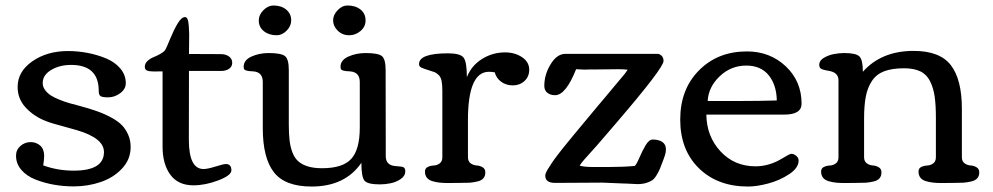

<svg xmlns="http://www.w3.org/2000/svg" viewBox="-20 -663 3599 696"><path d="M247.1 -44.4Q356.9 -44.4 356.9 -111.8Q356.9 -162.6 257.8 -191.4Q239.3 -196.8 213.1 -203.9Q187 -210.9 172.9 -215.1Q158.7 -219.2 146.5 -224.1Q103.5 -240.7 73.7 -272.5Q43.9 -304.2 43.9 -347.7Q43.9 -403.8 97.4 -440.9Q150.9 -478 226.6 -478Q262.2 -478 297.6 -471.2Q333 -464.4 364.7 -451.2Q396.5 -438 416.3 -414.6Q436 -391.1 436 -361.3Q436 -340.3 415.8 -325.2Q395.5 -310.1 371.6 -310.1Q352.1 -310.1 345 -314.2Q337.9 -318.4 337.9 -333.5Q337.9 -427.7 237.8 -427.7Q196.3 -427.7 165.5 -409.4Q134.8 -391.1 134.8 -361.8Q134.8 -348.1 143.6 -336.4Q152.3 -324.7 164.6 -316.9Q176.8 -309.1 196.3 -301.3Q215.8 -293.5 230.7 -289.3Q245.6 -285.2 267.1 -279.5Q288.6 -273.9 297.4 -271Q324.7 -262.7 344.5 -255.1Q364.3 -247.6 386.2 -235.4Q408.2 -223.1 421.9 -209.2Q435.5 -195.3 444.6 -174.8Q453.6 -154.3 453.6 -129.9Q453.6 -85.4 422.6 -52.2Q391.6 -19 345.2 -3.2Q298.8 12.7 247.1 12.7Q210.9 12.7 176 6.6Q141.1 0.5 109.1 -12Q77.1 -24.4 57.6 -46.9Q38.1 -69.3 38.1 -98.6Q38.1 -120.1 54.2 -134Q70.3 -147.9 90.8 -147.9Q111.3 -147.9 125.7 -135.3Q140.1 -122.6 140.1 -97.7Q140.1 -85 136.7 -63.5Q188.5 -44.4 247.1 -44.4Z M818.8 -45.4Q818.8 -27.3 771.7 -9.3Q724.6 8.8 681.2 8.8Q625.5 8.8 597.4 -29.8Q569.3 -68.4 569.3 -131.3V-404.3Q563.5 -404.3 553.5 -404.1Q543.5 -403.8 539.6 -403.8Q521.5 -403.8 513.2 -407.2Q504.9 -410.6 504.9 -420.9Q504.9 -432.6 514.4 -441.7Q523.9 -450.7 536.1 -455.6Q548.3 -460.4 561 -467.5Q573.7 -474.6 578.6 -481.4Q583 -488.3 596.2 -520.8Q609.4 -553.2 623.5 -577.1Q637.7 -601.1 650.9 -601.1Q656.2 -601.1 659.7 -593.8Q663.1 -586.4 664.3 -569.6Q665.5 -552.7 665.8 -540Q666 -527.3 665.5 -502.2Q665 -477.1 665 -467.3L781.2 -466.8Q798.3 -466.8 810.1 -458.3Q821.8 -449.7 821.8 -435.5Q821.8 -421.4 810.3 -413.6Q798.8 -405.8 781.7 -405.8H665L664.6 -156.2Q664.6 -50.3 717.8 -50.3Q732.4 -50.3 761.2 -59.3Q790 -68.4 798.8 -68.4Q818.8 -68.4 818.8 -45.4Z M1245.6 -535.2Q1221.2 -535.2 1204.3 -551.8Q1187.5 -568.4 1187.5 -588.9Q1187.5 -608.9 1203.9 -626Q1220.2 -643.1 1239.7 -643.1Q1268.6 -643.1 1286.9 -628.4Q1305.2 -613.8 1305.2 -588.9Q1305.2 -566.4 1287.1 -550.8Q1269 -535.2 1245.6 -535.2ZM1035.6 -588.9Q1035.6 -568.4 1019 -551.8Q1002.4 -535.2 982.9 -535.2Q955.1 -535.2 936.5 -550Q918 -564.9 918 -588.9Q918 -608.9 934.8 -626Q951.7 -643.1 971.2 -643.1Q999.5 -643.1 1017.6 -628.2Q1035.6 -613.3 1035.6 -588.9ZM1026.9 -211.4Q1026.9 -177.2 1029.8 -153.3Q1032.7 -129.4 1040.5 -109.4Q1048.3 -89.4 1062 -77.6Q1075.7 -65.9 1096.7 -59.6Q1117.7 -53.2 1147.5 -53.2Q1222.7 -53.2 1253.4 -87.2Q1284.2 -121.1 1284.2 -200.7V-365.7Q1284.2 -401.9 1248.5 -404.3Q1237.8 -404.8 1234.1 -405.3Q1230.5 -405.8 1224.4 -407.2Q1218.3 -408.7 1216.3 -411.9Q1214.4 -415 1214.4 -420.9Q1214.4 -445.3 1242.9 -458Q1271.5 -470.7 1305.2 -470.7Q1350.1 -470.7 1364 -460Q1377.9 -449.2 1377.9 -409.2L1378.4 -96.7Q1378.4 -63.5 1413.6 -61Q1438.5 -59.6 1443.4 -56.2Q1449.2 -52.2 1449.2 -42Q1449.2 -25.4 1432.9 -14.2Q1416.5 -2.9 1396.7 1.2Q1377 5.4 1356.9 5.4Q1312 5.4 1301 -8.5Q1290 -22.5 1290 -72.8Q1231 13.2 1109.4 13.2Q1013.2 13.2 972.9 -38.6Q932.6 -90.3 932.6 -198.2V-365.7Q932.6 -401.9 897.9 -404.3Q887.2 -404.8 883.3 -405.3Q879.4 -405.8 873.3 -407.2Q867.2 -408.7 865.2 -411.9Q863.3 -415 863.3 -420.9Q863.3 -445.3 891.6 -458Q919.9 -470.7 953.6 -470.7Q998.5 -470.7 1012.7 -460Q1026.9 -449.2 1026.9 -409.2Z M1672.4 -383.3Q1689 -425.3 1727.3 -449.2Q1765.6 -473.1 1811 -473.1Q1846.2 -473.1 1872.3 -455.8Q1898.4 -438.5 1898.4 -410.2Q1898.4 -385.3 1881.3 -369.4Q1864.3 -353.5 1838.9 -353.5Q1814.5 -353.5 1796.6 -366.7Q1778.8 -379.9 1773.4 -400.9Q1760.7 -402.8 1752.4 -402.8Q1676.3 -402.8 1676.3 -227.5V-93.3Q1676.3 -78.1 1686 -71Q1695.8 -64 1707.8 -63.2Q1719.7 -62.5 1729.5 -56.6Q1739.3 -50.8 1739.3 -38.1Q1739.3 -24.9 1732.2 -16.6Q1725.1 -8.3 1709.7 -4.9Q1694.3 -1.5 1682.4 -0.7Q1670.4 0 1648.4 0Q1641.6 0 1627.7 0.2Q1613.8 0.5 1606.4 0.5Q1587.4 0.5 1574 -1Q1560.5 -2.4 1547.4 -6.3Q1534.2 -10.3 1527.3 -19Q1520.5 -27.8 1520.5 -41Q1520.5 -52.7 1530.3 -57.6Q1540 -62.5 1552 -63Q1564 -63.5 1573.7 -70.6Q1583.5 -77.6 1583.5 -93.3V-334.5Q1583.5 -356.9 1580.6 -370.4Q1577.6 -383.8 1570.1 -391.1Q1562.5 -398.4 1555.4 -401.4Q1548.3 -404.3 1533.2 -408.7Q1518.1 -413.1 1507.3 -418Q1499 -421.9 1499 -430.7Q1499 -469.7 1604 -469.7Q1648.4 -469.7 1660.4 -454.3Q1672.4 -439 1672.4 -383.3Z M2280.8 -61Q2287.6 -67.4 2298.3 -92.5Q2309.1 -117.7 2321 -137.5Q2333 -157.2 2346.2 -157.2Q2367.7 -157.2 2380.9 -148.4Q2394 -139.6 2394 -121.6Q2394 -110.8 2390.6 -100.6L2385.3 -85.4Q2377 -63 2372.8 -52.7Q2368.7 -42.5 2360.6 -28.8Q2352.5 -15.1 2344.2 -9.5Q2335.9 -3.9 2322.5 0.2Q2309.1 4.4 2290.5 4.4L2249.5 2.4H2245.6L2164.1 -1L1992.2 0Q1956.5 0 1956.5 -26.4Q1956.5 -33.7 1964.8 -47.9Q1972.2 -60.1 1980.5 -72.5Q1988.8 -85 2001 -100.8Q2013.2 -116.7 2019 -124Q2024.9 -131.3 2041.5 -151.6Q2058.1 -171.9 2060.5 -174.8Q2069.3 -185.5 2145 -276.4L2173.8 -310.5Q2184.6 -323.7 2208.5 -352.1Q2232.4 -380.4 2244.1 -394.5Q2252.4 -405.3 2255.4 -410.2Q2242.2 -412.1 2222.2 -412.1L2129.9 -411.1H2115.2L2098.6 -410.6L2068.8 -412.1V-413.1Q2031.2 -317.9 1992.2 -317.9Q1975.1 -317.9 1964.1 -326.7Q1953.1 -335.4 1953.1 -351.6Q1953.1 -392.6 1976.1 -430.2Q1999 -467.8 2029.8 -467.8H2366.2Q2385.3 -461.9 2385.3 -441.9Q2385.3 -416.5 2211.9 -214.8Q2205.6 -207.5 2164.1 -159.2L2142.1 -133.8Q2135.3 -125.5 2121.1 -110.4Q2106.9 -95.2 2097.2 -83.7Q2087.4 -72.3 2081.1 -62.5Q2099.1 -57.6 2129.4 -57.6H2185.1Q2240.7 -57.6 2280.8 -61.5Z M2687.5 -476.6Q2771 -476.6 2828.4 -422.6Q2885.7 -368.7 2885.7 -287.1Q2885.7 -247.6 2823.2 -247.6H2540.5Q2541.5 -168.5 2591.8 -114.3Q2642.1 -60.1 2718.8 -60.1Q2769.5 -60.1 2817.4 -89.8Q2842.8 -105.5 2848.6 -105.5Q2856.9 -105.5 2866 -98.4Q2875 -91.3 2875 -81.1Q2875 -54.2 2840.6 -31.5Q2806.2 -8.8 2764.6 2.2Q2723.1 13.2 2691.9 13.2Q2581.1 13.2 2513.4 -53.2Q2445.8 -119.6 2445.8 -229.5Q2445.8 -339.4 2513.9 -408Q2582 -476.6 2687.5 -476.6ZM2795.9 -298.8Q2794.9 -355 2766.6 -390.1Q2738.3 -425.3 2685.1 -425.3Q2629.4 -425.3 2588.6 -386.2Q2547.9 -347.2 2545.4 -296.9H2659.7Q2735.8 -296.9 2795.9 -298.8Z M2949.7 -428.7Q2949.7 -443.4 2966.6 -453.4Q2983.4 -463.4 3002.9 -467Q3022.5 -470.7 3040.5 -470.7Q3083 -470.7 3095.5 -458.3Q3107.9 -445.8 3107.9 -402.8Q3174.8 -478.5 3292 -478.5Q3387.2 -478.5 3427 -426.5Q3466.8 -374.5 3466.8 -269V-93.3Q3466.8 -78.1 3476.6 -71Q3486.3 -64 3498.3 -63.2Q3510.3 -62.5 3520 -56.6Q3529.8 -50.8 3529.8 -38.1Q3529.8 -24.9 3522.5 -16.6Q3515.1 -8.3 3499.5 -4.9Q3483.9 -1.5 3471.7 -0.7Q3459.5 0 3437.5 0Q3430.7 0 3416.7 0.2Q3402.8 0.5 3395.5 0.5Q3376.5 0.5 3363 -1Q3349.6 -2.4 3336.4 -6.3Q3323.2 -10.3 3316.4 -19Q3309.6 -27.8 3309.6 -41Q3309.6 -52.7 3319.3 -57.6Q3329.1 -62.5 3341.1 -63Q3353 -63.5 3362.8 -70.6Q3372.6 -77.6 3372.6 -93.3V-235.4Q3372.6 -282.2 3368.2 -313Q3363.8 -343.8 3351.6 -368.4Q3339.4 -393.1 3316.2 -404.3Q3293 -415.5 3257.3 -415.5Q3213.9 -415.5 3185.5 -404.8Q3157.2 -394 3141.1 -370.1Q3125 -346.2 3118.7 -313.7Q3112.3 -281.2 3112.3 -232.9V-93.3Q3112.3 -78.1 3122.1 -71Q3131.8 -64 3143.8 -63.2Q3155.8 -62.5 3165.5 -56.6Q3175.3 -50.8 3175.3 -38.1Q3175.3 -24.9 3168.2 -16.6Q3161.1 -8.3 3145.8 -4.9Q3130.4 -1.5 3118.4 -0.7Q3106.4 0 3084.5 0Q3077.6 0 3063.7 0.2Q3049.8 0.5 3042.5 0.5Q3023.4 0.5 3010 -1Q2996.6 -2.4 2983.4 -6.3Q2970.2 -10.3 2963.4 -19Q2956.5 -27.8 2956.5 -41Q2956.5 -52.7 2966.3 -57.6Q2976.1 -62.5 2988 -63Q3000 -63.5 3009.8 -70.6Q3019.5 -77.6 3019.5 -93.3V-372.1Q3019.5 -400.4 2984.4 -406.2Q2960 -410.2 2954.8 -414.8Q2949.7 -419.4 2949.7 -428.7Z"/></svg>

Font: Corben
Style: Regular
Weight: 400
Designer: vernon adams
Foundry: vernon adams
Version: Version 1.100